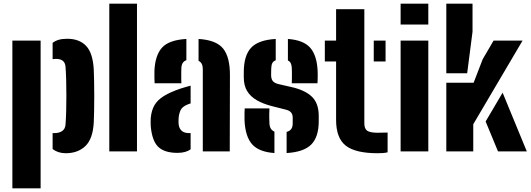

<svg xmlns="http://www.w3.org/2000/svg" viewBox="-20 -820 2874 1040"><path d="M47 200V-600H200V200ZM265 -99.5Q267.5 -99 269.8 -99Q272 -99 274 -99Q301 -99 317.2 -110.5Q333.5 -122 335 -146Q337.5 -180 338.5 -220Q339.5 -260 339.5 -302Q339.5 -344 338.5 -384Q337.5 -424 335 -458Q333.5 -479 321 -490Q308.5 -501 283 -501Q274 -501 265 -499.5V-588Q279.5 -599 298.2 -604.5Q317 -610 344 -610Q410 -610 446.8 -571Q483.5 -532 488 -441Q489 -416 489.8 -378Q490.5 -340 490.5 -298.5Q490.5 -257 489.8 -219.8Q489 -182.5 488 -159Q483.5 -68.5 442.8 -29.2Q402 10 336 10Q295 10 265 -12.5Z M572 0V-800H722V0Z M796.5 -137Q796 -145.5 796 -159Q796 -172.5 796.5 -180Q800 -221 816.5 -249.8Q833 -278.5 867.8 -300Q902.5 -321.5 960.5 -341Q974.5 -345.5 987.2 -349Q1000 -352.5 1012.5 -356V-260Q1009 -259 1005.5 -257.5Q1002 -256 998.5 -255Q967 -243 958 -222.8Q949 -202.5 947.5 -180Q947 -167.5 947 -163Q947 -158.5 947.5 -148Q950 -124 964.2 -111.5Q978.5 -99 1004.5 -99Q1010 -99 1012.5 -99.5V-11.5Q987 8 941.5 8Q871 8 837.2 -24.5Q803.5 -57 796.5 -137ZM817.5 -369Q817 -375 816.5 -395.5Q816 -416 816.5 -436Q820 -520 857.5 -561.8Q895 -603.5 989.5 -609V-494Q977 -489.5 970.2 -479.5Q963.5 -469.5 962.5 -453Q962 -447.5 961.8 -428.2Q961.5 -409 961.8 -390.5Q962 -372 962.5 -369ZM1078.5 0V-446Q1078.5 -462.5 1072.8 -473.8Q1067 -485 1055.5 -490.5V-609Q1152.5 -603 1189.2 -556.2Q1226 -509.5 1225.5 -412L1224.5 0Z M1304.5 -168Q1304 -190 1304.5 -209Q1305 -228 1305.5 -233H1439.5Q1438 -200 1438.5 -182.2Q1439 -164.5 1439.5 -151Q1440.5 -133.5 1447.2 -123Q1454 -112.5 1466.5 -107V9Q1382 3 1345.2 -39Q1308.5 -81 1304.5 -168ZM1532.5 9V-105.5Q1549.5 -110 1557.5 -121.2Q1565.5 -132.5 1565.5 -152Q1565.5 -164.5 1565.5 -166.5Q1565.5 -168.5 1565.5 -170.2Q1565.5 -172 1565.5 -184Q1565.5 -199 1557.2 -210Q1549 -221 1528.5 -226L1453.5 -245Q1405 -257.5 1370.8 -277.2Q1336.5 -297 1318.5 -327Q1300.5 -357 1300.5 -401Q1300.5 -408.5 1300.5 -415.5Q1300.5 -422.5 1300.5 -429Q1300.5 -518.5 1339.8 -561Q1379 -603.5 1473.5 -609V-493.5Q1461 -489 1455.5 -479Q1450 -469 1449.5 -453Q1449.5 -451.5 1449 -444Q1448.5 -436.5 1448.5 -414Q1448.5 -393 1457.5 -381.2Q1466.5 -369.5 1490.5 -364L1556.5 -349Q1631 -332.5 1668.8 -296.8Q1706.5 -261 1706.5 -192Q1706.5 -185.5 1706.5 -178.2Q1706.5 -171 1706.5 -164Q1706.5 -78 1666 -37.2Q1625.5 3.5 1532.5 9ZM1560.5 -369Q1561 -380 1561.2 -396.5Q1561.5 -413 1561.2 -428.8Q1561 -444.5 1560.5 -453Q1559.5 -468.5 1554.8 -478Q1550 -487.5 1539.5 -492.5V-609Q1623 -603 1659.8 -562Q1696.5 -521 1700.5 -436Q1701 -428 1701 -413.5Q1701 -399 1700.5 -385.8Q1700 -372.5 1699.5 -369Z M1739.5 -487V-600H1800.5V-770H1953.5V-152Q1953.5 -121.5 1970 -111.2Q1986.5 -101 2025.5 -101Q2039 -101 2051.5 -101.5Q2064 -102 2079.5 -102V5Q2067.5 8 2054.5 9Q2041.5 10 2025.5 10Q1905 10 1852.8 -31.2Q1800.5 -72.5 1800.5 -170V-487ZM2004.5 -487V-600H2068.5V-487Z M2150 -687V-800H2300V-687ZM2150 0V-600H2300V0Z M2397.5 0V-372H2545.5L2594.5 -499L2653.5 -600H2810.5L2543.5 -147V0ZM2397.5 -423V-800H2539.5V-648L2510.5 -423ZM2610.5 -162 2702.5 -318 2833.5 0H2677.5Z"/></svg>

Font: Big Shoulders Stencil Text Thin Black
Style: Regular
Weight: 900
Version: Version 2.001